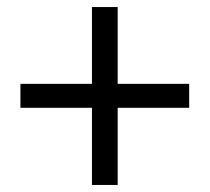

<svg xmlns="http://www.w3.org/2000/svg" viewBox="-20 -641 595 545"><path d="M241 -403V-621H314V-403H517V-335H314V-116H241V-335H38V-403Z"/></svg>

Font: Kinto Sans
Style: Regular
Weight: 400
Designer: Authors: Ryoko NISHIZUKA  (kana & ideographs); Paul D. Hunt (Latin, Greek & Cyrillic); Wenlong ZHANG  (bopomofo); Sandol
Foundry: Adobe Systems Incorporated, ookami Inc.
Version: Version 0.001